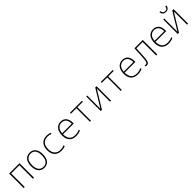

<svg xmlns="http://www.w3.org/2000/svg" viewBox="616 -2841 4961 4961"><g transform="rotate(-45 3096.5 -360.5)"><path d="M93 0H131V-495H432V0H471V-530H93Z M845 10C990 10 1063 -99 1063 -266C1063 -426 996 -539 848 -539C708 -539 626 -438 626 -266C626 -99 702 10 845 10ZM845 -25C723 -25 665 -119 665 -265C665 -416 730 -504 848 -504C975 -504 1024 -404 1024 -266C1024 -119 968 -25 845 -25Z M1465 11C1518 11 1564 3 1608 -16V-53C1558 -32 1518 -24 1469 -24C1328 -24 1251 -111 1251 -263C1251 -416 1329 -505 1469 -505C1513 -505 1551 -497 1589 -480L1600 -514C1561 -531 1517 -540 1470 -540C1307 -540 1212 -437 1212 -263C1212 -91 1304 11 1465 11Z M2004 11C2064 11 2120 0 2170 -23V-61C2117 -37 2068 -24 2006 -24C1860 -24 1795 -108 1795 -264H2187V-294C2187 -433 2124 -540 1982 -540C1828 -540 1755 -419 1755 -259C1755 -99 1831 11 2004 11ZM1796 -298C1807 -433 1876 -505 1982 -505C2094 -505 2148 -421 2148 -298Z M2515 0H2552V-495H2753V-530H2315V-495H2515Z M2908 0H2953L3250 -485C3249 -453 3249 -429 3249 -398V0H3286V-530H3238L2943 -47C2944 -79 2944 -102 2944 -135V-530H2908Z M3641 0H3678V-495H3879V-530H3441V-495H3641Z M4256 11C4316 11 4372 0 4422 -23V-61C4369 -37 4320 -24 4258 -24C4112 -24 4047 -108 4047 -264H4439V-294C4439 -433 4376 -540 4234 -540C4080 -540 4007 -419 4007 -259C4007 -99 4083 11 4256 11ZM4048 -298C4059 -433 4128 -505 4234 -505C4346 -505 4400 -421 4400 -298Z M4579 11C4650 11 4677 -36 4687 -157C4695 -259 4697 -337 4705 -495H4936V0H4975V-530H4670C4662 -346 4659 -265 4650 -159C4641 -53 4623 -25 4576 -25C4564 -25 4554 -27 4543 -30V5C4553 9 4565 11 4579 11Z M5382 11C5442 11 5498 0 5548 -23V-61C5495 -37 5446 -24 5384 -24C5238 -24 5173 -108 5173 -264H5565V-294C5565 -433 5502 -540 5360 -540C5206 -540 5133 -419 5133 -259C5133 -99 5209 11 5382 11ZM5174 -298C5185 -433 5254 -505 5360 -505C5472 -505 5526 -421 5526 -298Z M5912 -616C5986 -616 6030 -657 6036 -732H6000C5996 -676 5966 -645 5912 -645C5858 -645 5827 -676 5823 -732H5787C5793 -656 5838 -616 5912 -616ZM5723 0H5768L6065 -485C6064 -453 6064 -429 6064 -398V0H6101V-530H6053L5758 -47C5759 -79 5759 -102 5759 -135V-530H5723Z"/></g></svg>

Font: Noto Sans Mono SemiCondensed ExtraLight
Style: Regular
Weight: 200
Width: 4
Designer: Monotype Design Team
Foundry: Monotype Imaging Inc.
Version: Version 2.014